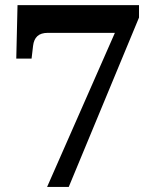

<svg xmlns="http://www.w3.org/2000/svg" viewBox="-20 -734 599 754"><path d="M165 0 431.2 -605H168Q140.6 -605 126.7 -592Q112.8 -579.1 109.9 -554.2L104 -503.9H43.9L48.8 -713.9H525.9V-665L250 0Z"/></svg>

Font: Droid Serif
Style: Bold
Weight: 700
Designer: Monotype Design team
Foundry: Monotype Imaging Inc.
Version: Version 1.03